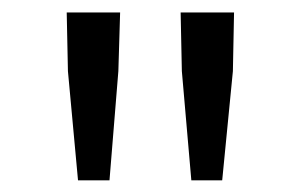

<svg xmlns="http://www.w3.org/2000/svg" viewBox="-20 -790 496 316"><path d="M108.4 -493.2H160.2L174.8 -672.9L177.7 -769.5H89.8L91.8 -672.9ZM294.9 -493.2H345.7L363.3 -672.9L365.2 -769.5H277.3L279.3 -672.9Z"/></svg>

Font: Gen Shin Gothic P Normal
Style: Regular
Weight: 300
Designer: [Source Han Sans]
Ryoko NISHIZUKA  (kana & ideographs); Paul D. Hunt (Latin, Greek & Cyrillic); Wenlong ZHANG  (bopomofo
Version: Version 1.002.20150607